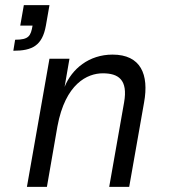

<svg xmlns="http://www.w3.org/2000/svg" viewBox="-20 -729 666 749"><path d="M464 -329 406 0H484L542 -329C562 -439 529 -516 419 -516C327 -516 260 -460 232 -390L251 -500H173L85 0H163L204 -236C235 -403 321 -443 381 -443C441 -443 480 -419 464 -329ZM32 -531C106 -531 145 -551 159 -629L173 -709H73L59 -629H107C100 -589 93 -574 39 -574Z"/></svg>

Font: Uncut Sans
Style: Italic
Weight: 400
Italic angle: -10°
Designer: Kasper Nordkvist
Foundry: Uncut Type
Version: Version 1.111;FEAKit 1.0